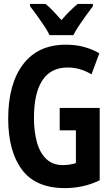

<svg xmlns="http://www.w3.org/2000/svg" viewBox="-20 -954 570 984"><path d="M312 10Q163 10 92.5 -84.5Q22 -179 22 -346Q22 -524 98.5 -624.5Q175 -725 317 -725Q369 -725 412 -713Q455 -701 489 -681L449 -573Q391 -608 327 -608Q240 -608 197 -542Q154 -476 154 -350Q154 -281 169 -226Q184 -171 217 -139.5Q250 -108 301 -108Q338 -108 369 -118V-286H286V-401H491V-30Q447 -9 403 0.5Q359 10 312 10ZM234 -774Q224 -795 206 -822Q188 -849 169 -875.5Q150 -902 134 -922V-934H213Q232 -919 252.5 -897.5Q273 -876 295 -851Q318 -878 337.5 -897Q357 -916 378 -934H456V-922Q441 -902 422 -876Q403 -850 385 -823Q367 -796 356 -774Z"/></svg>

Font: Noto Sans Mono Condensed
Style: Bold
Weight: 700
Width: 3
Designer: Monotype Design Team
Foundry: Monotype Imaging Inc.
Version: Version 2.014